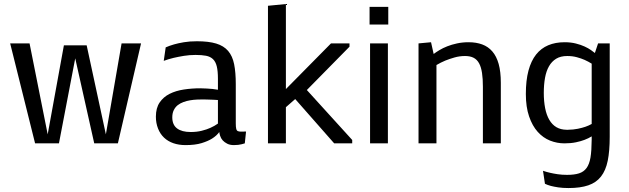

<svg xmlns="http://www.w3.org/2000/svg" viewBox="-20 -722 3168 967"><path d="M276.9 0H156.7L31.2 -503.4H128.9L220.2 -45.4L301.8 -493.7H416.5L513.2 -45.4L592.3 -503.4H690.4L573.7 0H454.6L358.9 -428.2Z M1003.4 -221.2Q989.3 -221.2 971.9 -220.5Q954.6 -219.7 937.3 -216.8Q919.9 -213.9 903.8 -208Q887.7 -202.1 875.2 -192.4Q862.8 -182.6 855.2 -167.2Q847.7 -151.9 847.7 -130.9Q847.7 -93.3 871.8 -75.2Q896 -57.1 940.4 -57.1Q971.2 -57.1 996.3 -63.5Q1021.5 -69.8 1039.6 -78.1Q1060.5 -87.4 1077.6 -99.6V-218.3Q1066.4 -219.2 1053.7 -219.7Q1043 -220.2 1029.8 -220.5Q1016.6 -220.7 1003.4 -221.2ZM1167.5 -100.6Q1167.5 -83 1169.7 -73.5Q1171.9 -64 1178.2 -61.5Q1185.1 -58.6 1197 -59.1Q1209 -59.6 1219.2 -59.6L1212.9 0Q1206.1 2.4 1197.3 4.4Q1189.9 6.3 1179.9 7.6Q1169.9 8.8 1158.2 8.8Q1138.2 8.8 1124.3 1.7Q1110.4 -5.4 1101.6 -15.1Q1092.8 -24.9 1088.6 -38.1Q1084.5 -51.3 1084.5 -57.1Q1071.3 -38.6 1047.9 -23.9Q1027.8 -11.2 995.4 -1.2Q962.9 8.8 914.1 8.8Q880.9 8.8 853.3 -0.7Q825.7 -10.3 806.2 -28.8Q786.6 -47.4 775.9 -74.7Q765.1 -102.1 765.1 -134.3Q765.1 -178.2 784.2 -206.1Q803.2 -233.9 834.5 -249.5Q865.7 -265.1 906 -271.2Q946.3 -277.3 988.8 -277.3Q1005.9 -277.3 1022 -276.1Q1038.1 -274.9 1050.8 -273.9Q1065.4 -271.5 1077.6 -270V-325.2Q1077.6 -363.8 1071.8 -387.7Q1065.9 -411.6 1052.5 -424.3Q1039.1 -437 1017.6 -441.2Q996.1 -445.3 964.8 -445.3Q934.6 -445.3 906.2 -440.7Q877.9 -436 855 -430.7Q828.1 -424.3 804.7 -415.5L814.5 -483.4Q833 -491.7 856.9 -498.5Q877.4 -504.4 906.2 -509.3Q935.1 -514.2 971.7 -514.2Q1030.8 -514.2 1068.8 -502.7Q1106.9 -491.2 1128.9 -465.6Q1150.9 -439.9 1159.2 -398.7Q1167.5 -357.4 1167.5 -298.3Z M1753.9 0H1663.1L1466.8 -223.1L1419.9 -182.1V0H1329.6V-692.9L1419.9 -701.7V-273.4L1647 -503.4H1740.2V-486.8L1525.4 -268.6L1753.9 -17.1Z M1843.8 0V-503.4H1933.6V0ZM1935.5 -687.5V-598.6H1841.3V-687.5Z M2087.9 -503.4 2150.9 -509.3 2164.1 -450.2Q2175.8 -459 2193.1 -469.5Q2210.4 -480 2232.7 -488.8Q2254.9 -497.6 2282 -503.4Q2309.1 -509.3 2339.8 -509.3Q2378.4 -509.3 2408.4 -498.3Q2438.5 -487.3 2459.5 -463.1Q2480.5 -439 2491.5 -399.9Q2502.4 -360.8 2502.4 -304.7V0H2412.1V-285.2Q2412.1 -325.2 2407.7 -354.5Q2403.3 -383.8 2393.1 -402.8Q2382.8 -421.9 2365.5 -430.9Q2348.1 -439.9 2322.3 -439.9Q2294.9 -439.9 2269.3 -432.6Q2243.7 -425.3 2223.1 -417Q2199.7 -407.2 2178.2 -394.5V0H2087.9Z M2714.8 138.2Q2731.4 144 2751 148.4Q2767.6 152.3 2789.3 155.5Q2811 158.7 2835.9 158.7Q2872.6 158.7 2896.2 151.1Q2919.9 143.6 2934.1 124.3Q2948.2 105 2953.9 71.8Q2959.5 38.6 2960 -19V-35.2Q2944.3 -25.4 2923.8 -17.6Q2906.2 -10.7 2880.9 -5.4Q2855.5 0 2822.8 0Q2785.2 0 2750.2 -13.9Q2715.3 -27.8 2688.2 -57.9Q2661.1 -87.9 2644.8 -135.5Q2628.4 -183.1 2628.4 -248.5Q2628.4 -316.9 2641.6 -366.2Q2654.8 -415.5 2679.9 -447.3Q2705.1 -479 2741.2 -494.1Q2777.3 -509.3 2823.2 -509.3Q2855 -509.3 2880.1 -502.9Q2905.3 -496.6 2924.3 -487.8Q2943.4 -479 2956.1 -470Q2968.8 -460.9 2976.1 -455.1L2992.2 -503.4H3050.8V-32.7Q3050.8 38.6 3040.8 87.6Q3030.8 136.7 3006.8 167.2Q2982.9 197.8 2942.9 211.4Q2902.8 225.1 2843.3 225.1Q2814 225.1 2791.7 221.7Q2769.5 218.3 2754.4 214.4Q2736.8 209.5 2724.6 203.6ZM2834 -68.4H2839.8Q2868.2 -68.8 2890.4 -73.5Q2912.6 -78.1 2928.2 -83.5Q2946.3 -89.8 2960 -97.7V-401.4Q2943.8 -411.6 2924.3 -420.4Q2907.7 -427.7 2885.5 -433.8Q2863.3 -439.9 2836.9 -439.9Q2803.7 -439.9 2781.2 -426.3Q2758.8 -412.6 2744.9 -388.2Q2731 -363.8 2724.9 -329.6Q2718.8 -295.4 2718.8 -253.9Q2718.8 -211.9 2725.6 -177.2Q2732.4 -142.6 2746.6 -118.4Q2760.7 -94.2 2782.2 -81.5Q2803.7 -68.8 2834 -68.4Z"/></svg>

Font: Mako
Style: Regular
Weight: 400
Designer: vernon adams
Foundry: vernon adams
Version: Version 1.000